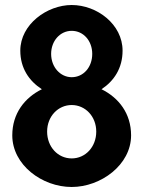

<svg xmlns="http://www.w3.org/2000/svg" viewBox="-20 -733 577 766"><path d="M168 -208C168 -269 212 -314 266 -314C320 -314 364 -269 364 -208C364 -147 321 -101 266 -101C211 -101 168 -147 168 -208ZM61 -531C61 -461 96 -410 147 -377C78 -343 29 -280 29 -193C29 -75 148 13 266 13C382 13 503 -75 503 -193C503 -280 454 -343 385 -377C435 -410 469 -461 469 -531C469 -636 367 -713 266 -713C168 -713 61 -636 61 -531ZM266 -425C221 -425 184 -465 184 -518C184 -570 220 -610 266 -610C313 -610 348 -570 348 -518C348 -465 313 -425 266 -425Z"/></svg>

Font: Bluebird
Style: Nrw
Weight: 400
Designer: Jasper
Foundry: Cannot Into Space Fonts
Version: Version 0.98